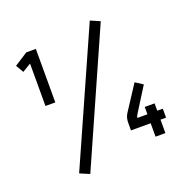

<svg xmlns="http://www.w3.org/2000/svg" viewBox="-134 -866 981 1008"><g transform="rotate(-20 357.0 -362.0)"><path d="M147 -6 474 -741 527 -718 201 17ZM645 -175H676V-125H645V-50H590V-125H480V-168Q480 -197 494 -218L584 -356L626 -329L545 -200Q534 -184 534 -175H590V-216H645ZM102 -698H157V-399H102V-636L54 -607L29 -650L102 -697Z"/></g></svg>

Font: Gafata
Style: Regular
Weight: 400
Designer: Lautaro Hourcade
Foundry: Lautaro Hourcade
Version: Version 4.002; ttfautohint (v0.94.20-1c74) -l 7 -r 28 -G 0 -